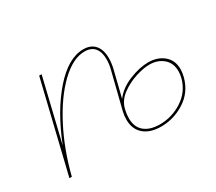

<svg xmlns="http://www.w3.org/2000/svg" viewBox="-86 -577 845 750"><g transform="rotate(-30 337.0 -202.0)"><path d="M634 -152Q634 -137 629 -117Q613 -58 563.5 -26.5Q514 5 457 5Q408 5 380 -19Q352 -43 352 -86Q352 -104 356 -121L396 -281Q403 -306 403 -330Q403 -363 388 -381Q373 -399 343 -399Q291 -399 234.5 -345Q178 -291 130.5 -199.5Q83 -108 56 0H45L143 -406H154L86 -123Q136 -250 205.5 -329.5Q275 -409 343 -409Q377 -409 395 -388Q413 -367 413 -330Q413 -305 406 -278L378 -165Q404 -200 451 -219Q498 -238 537 -238Q579 -238 606.5 -215Q634 -192 634 -152ZM623 -149Q623 -186 598.5 -207Q574 -228 537 -228Q510 -228 474 -216.5Q438 -205 408 -183Q378 -161 369 -129L367 -121Q363 -104 363 -86Q363 -46 388 -25.5Q413 -5 457 -5Q512 -5 558.5 -35.5Q605 -66 619 -119Q623 -134 623 -149Z"/></g></svg>

Font: Ysabeau Infant Hairline
Style: Italic
Weight: 100
Italic angle: -12°
Designer: Christian Thalmann (Catharsis Fonts)
Version: Version 0.003